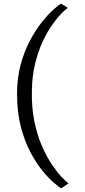

<svg xmlns="http://www.w3.org/2000/svg" viewBox="-20 -846 463 1048"><path d="M73 -334Q73 -420 92.5 -492.2Q112 -564.5 142.5 -622.2Q173 -680 206.5 -722.5Q240 -765 269 -791.2Q298 -817.5 314 -826L350 -803Q337.5 -795 314.8 -771.8Q292 -748.5 265 -710.5Q238 -672.5 213.2 -619.8Q188.5 -567 172 -500Q155.5 -433 154 -352Q152 -260.5 167.2 -185.2Q182.5 -110 208 -51.2Q233.5 7.5 262 50Q290.5 92.5 315.2 118.8Q340 145 354 155L314 182Q300.5 174 272.2 149.8Q244 125.5 210 83.8Q176 42 144.8 -17.8Q113.5 -77.5 93.2 -156.2Q73 -235 73 -334Z"/></svg>

Font: Merriweather Light
Style: Regular
Weight: 300
Designer: Eben Sorkin
Foundry: Eben Sorkin
Version: Version 2.100